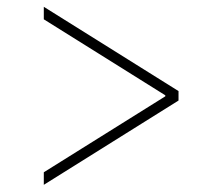

<svg xmlns="http://www.w3.org/2000/svg" viewBox="-20 -628 642 554"><path d="M106.4 -94.7V-130.9L457 -350.1V-353L106.4 -572.3V-608.4L495.1 -365.2V-337.9Z"/></svg>

Font: Pretendard GOV Thin
Style: Regular
Weight: 100
Designer: Base glyphs from Inter by Rasmus Andersson; Hangeul glyphs from Noto Sans CJK(Source Han Sans) by Jang Soo-young and Kan
Foundry: Kil Hyung-jin
Version: Version 1.309